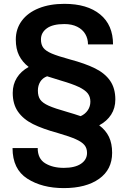

<svg xmlns="http://www.w3.org/2000/svg" viewBox="-20 -855 673 1000"><path d="M312.3 124.7Q198.7 124.7 122 75.3Q45.3 26 45.3 -83.7L176.3 -84Q176.3 -28.3 215.5 -4.5Q254.7 19.3 312.3 19.3Q370 19.3 401.7 -2Q433.3 -23.3 433.3 -58.7Q433.3 -83 420 -99.3Q406.7 -115.7 374.7 -130Q342.7 -144.3 281.7 -162Q202.3 -183.7 151.8 -208.8Q101.3 -234 73.8 -273.3Q46.3 -312.7 46.3 -371Q46.3 -415.3 67.7 -449.7Q89 -484 129.3 -506.3Q96.3 -532 79.3 -566.2Q62.3 -600.3 62.3 -648.7Q62.3 -704.7 93.5 -746.8Q124.7 -789 182 -812Q239.3 -835 315.3 -835Q434.3 -835 501.5 -780Q568.7 -725 568.7 -623.7H438.3Q438.3 -653.7 424.2 -677.7Q410 -701.7 382.2 -715.7Q354.3 -729.7 315.3 -729.7Q254.3 -729.7 223.8 -707.3Q193.3 -685 193.3 -649.7Q193.3 -622.7 205.7 -606.2Q218 -589.7 249.2 -576.3Q280.3 -563 343.7 -545.7Q424 -524.3 475.3 -498.8Q526.7 -473.3 553.7 -434.2Q580.7 -395 580.7 -336.7Q580.7 -291.7 558.7 -257.7Q536.7 -223.7 496.7 -202.3Q531 -176.7 547.5 -142.2Q564 -107.7 564 -59Q564 28.3 496 76.5Q428 124.7 312.3 124.7ZM400 -250Q423.7 -260.7 437.2 -280.7Q450.7 -300.7 450.7 -325.7Q450.7 -351.3 436.7 -369Q422.7 -386.7 390.2 -402.2Q357.7 -417.7 297.3 -435.3Q258 -447.3 225.3 -457.7Q201.3 -448.7 189.3 -428.8Q177.3 -409 177.3 -382.7Q177.3 -354 189.5 -336.3Q201.7 -318.7 233.3 -304.5Q265 -290.3 329 -272.3Q367.3 -261.3 400 -250Z"/></svg>

Font: FreesentationVF
Style: Regular
Weight: 400
Designer: glyphs from Roboto by Christian Robertson / Hangul glyphs from Noto Sans CJK(Source Han Sans) by Jang Soo-young and Kang
Foundry: PT&
Version: Version 2.001;Glyphs 3.3.1 (3343)